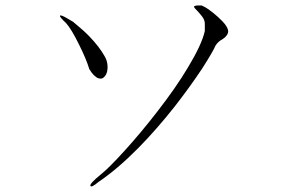

<svg xmlns="http://www.w3.org/2000/svg" viewBox="-20 -726 1040 698"><path d="M712.9 -706.1H697.3Q683.6 -705.1 685.5 -700.2Q686.5 -697.3 697.3 -686.5Q709 -673.8 714.8 -666Q724.6 -653.3 724.6 -639.6V-613.3Q713.9 -564.5 663.1 -480.5Q620.1 -408.2 551.8 -320.3Q492.2 -243.2 432.6 -177.7Q375 -114.3 347.7 -92.8Q305.7 -58.6 308.6 -50.8Q311.5 -42 337.9 -64.5Q406.2 -110.4 483.4 -188.5Q548.8 -254.9 615.2 -338.9Q669.9 -409.2 714.8 -476.6Q752.9 -536.1 763.7 -560.5Q768.6 -568.4 775.4 -574.2Q779.3 -578.1 788.1 -583Q798.8 -589.8 801.8 -594.7Q808.6 -601.6 809.6 -611.3Q809.6 -631.8 770.5 -666Q735.4 -697.3 712.9 -706.1ZM246.1 -646.5 222.7 -660.2Q201.2 -672.9 198.2 -668.9Q195.3 -665 219.7 -642.6Q239.3 -621.1 267.6 -563.5Q293.9 -510.7 304.7 -474.6Q321.3 -447.3 337.9 -441.4Q352.5 -436.5 362.3 -450.2Q371.1 -461.9 371.1 -482.4Q371.1 -503.9 360.4 -521.5Q340.8 -556.6 304.7 -593.8Q285.2 -614.3 252.9 -640.6Z"/></svg>

Font: BatangChe
Style: Regular
Weight: 400
Monospace: yes
Version: Version 2.21